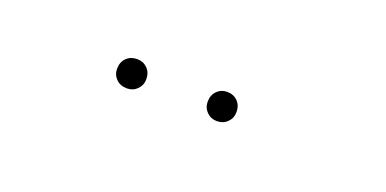

<svg xmlns="http://www.w3.org/2000/svg" viewBox="-19 -767 485 241"><g transform="rotate(20 223.5 -646.5)"><path d="M142 -627Q150 -627 155.5 -632.5Q161 -638 161 -646Q161 -655 155.5 -660.5Q150 -666 142 -666Q133 -666 127.5 -660.5Q122 -655 122 -646Q122 -638 127.5 -632.5Q133 -627 142 -627ZM262 -627Q270.5 -627 276 -632.5Q281.5 -638 281.5 -646Q281.5 -655 276 -660.5Q270.5 -666 262 -666Q254 -666 248.5 -660.5Q243 -655 243 -646Q243 -638 248.5 -632.5Q254 -627 262 -627Z"/></g></svg>

Font: Anybody Expanded Thin
Style: Regular
Weight: 250
Width: 7
Version: Version 1.113;gftools[0.9.25]